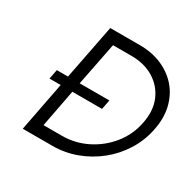

<svg xmlns="http://www.w3.org/2000/svg" viewBox="-150 -838 1006 997"><g transform="rotate(30 353.0 -340.0)"><path d="M105 0 162 -295H95L106 -352H173L237 -680H415Q487 -680 545.5 -655Q604 -630 643.5 -585Q683 -540 698.5 -477.5Q714 -415 699 -340Q685 -267 646 -204.5Q607 -142 550.5 -96.5Q494 -51 425.5 -25.5Q357 0 283 0ZM189 -70H299Q378 -70 448 -105Q518 -140 567 -201Q616 -262 631 -340Q647 -419 621.5 -479.5Q596 -540 539.5 -575Q483 -610 404 -610H294L243 -352H421L410 -295H232Z"/></g></svg>

Font: Teachers
Style: Italic
Weight: 400
Italic angle: -11°
Designer: Alfredo Marco Pradil, Chank Diesel
Version: Version 1.001